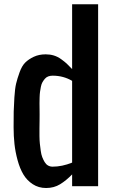

<svg xmlns="http://www.w3.org/2000/svg" viewBox="-20 -895 549 923"><path d="M170.4 -344.2Q170.4 -334 170.2 -313.5Q169.9 -293 169.7 -278.1Q169.4 -263.2 169.7 -241.7Q169.9 -220.2 171.6 -204.3Q173.3 -188.5 175.8 -170.4Q178.2 -152.3 183.1 -139.6Q188 -127 194.6 -116Q201.2 -105 210.9 -99.4Q220.7 -93.8 232.9 -93.8Q278.3 -93.8 326.7 -113.3V-506.3Q284.7 -531.2 232.9 -531.2Q221.2 -531.2 211.7 -527.6Q202.1 -523.9 195.6 -516.1Q189 -508.3 184.1 -499.8Q179.2 -491.2 176.5 -477.8Q173.8 -464.4 172.4 -453.6Q170.9 -442.9 170.4 -426Q169.9 -409.2 169.9 -398.4Q169.9 -387.7 170.2 -370.1Q170.4 -352.5 170.4 -344.2ZM199.7 -633.8Q220.7 -633.8 239 -628.2Q257.3 -622.6 273.9 -610.6Q290.5 -598.6 300.5 -589.4Q310.5 -580.1 326.7 -563V-874.5H451.7V0H326.7V-56.6Q298.3 -27.3 269 -9.3Q239.7 8.8 201.7 8.8Q165.5 8.8 137.5 -9.5Q109.4 -27.8 92.3 -56.6Q75.2 -85.4 64.5 -125Q53.7 -164.6 49.6 -202.6Q45.4 -240.7 45.4 -281.7Q45.4 -283.7 45.4 -287.6Q45.4 -334.5 45.9 -358.9Q46.4 -383.3 49.1 -426.3Q51.8 -469.2 57.4 -492.9Q63 -516.6 74.2 -547.6Q85.4 -578.6 101.6 -594.5Q117.7 -610.4 142.6 -622.1Q167.5 -633.8 199.7 -633.8Z"/></svg>

Font: OswaldRegular
Style: Regular
Weight: 400
Designer: vernon adams
Foundry: vernon adams
Version: Version 1.000